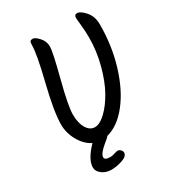

<svg xmlns="http://www.w3.org/2000/svg" viewBox="-210 -832 998 1110"><g transform="rotate(-30 289.5 -277.0)"><path d="M196 79Q196 98 235 98Q247 98 263 92.5Q279 87 288 87Q297 87 306 95.5Q315 104 315 115Q315 139 276.5 152Q238 165 202.5 165Q167 165 141 145.5Q115 126 115 100Q115 47 184 -24Q139 -46 109.5 -98Q80 -150 80 -206Q80 -291 122 -460.5Q164 -630 164 -689Q164 -706 168 -712.5Q172 -719 186.5 -719Q201 -719 225.5 -692.5Q250 -666 250 -630.5Q250 -595 209 -437Q168 -279 168 -222.5Q168 -166 189 -131Q210 -96 243 -96Q276 -96 316 -134Q356 -172 390.5 -233.5Q425 -295 448.5 -383.5Q472 -472 472 -562Q472 -604 467.5 -646Q463 -688 463 -698Q463 -719 481 -719Q504 -719 534 -684.5Q564 -650 564 -596Q564 -455 525.5 -328.5Q487 -202 422 -119.5Q357 -37 280 -17Q271 -6 248 12Q196 54 196 79Z"/></g></svg>

Font: Kalam
Style: Regular
Weight: 400
Designer: Lipi Raval (Devanagari and Latin), Jonny Pinhorn (Latin)
Foundry: Indian Type Foundry
Version: Version 2.001;PS 1.0;hotconv 1.0.79;makeotf.lib2.5.61930; tt